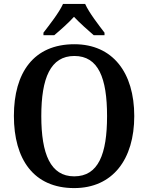

<svg xmlns="http://www.w3.org/2000/svg" viewBox="-20 -951 758 981"><path d="M202 -784V-771H257C287 -796 330 -834 358 -865C386 -835 431 -795 459 -771H514V-784C485 -822 435 -886 415 -931H302C282 -886 231 -822 202 -784ZM359 10C556 10 666 -137 666 -358C666 -580 556 -725 360 -725C152 -725 51 -580 51 -359C51 -137 152 10 359 10ZM359 -50C238 -50 191 -164 191 -358C191 -552 238 -665 360 -665C483 -665 527 -552 527 -358C527 -164 483 -50 359 -50Z"/></svg>

Font: Noto Serif Devanagari SemiCondensed SemiBold
Style: Regular
Weight: 600
Width: 4
Designer: Universal Thirst, Indian Type Foundry and the Monotype Design Team
Foundry: Monotype Imaging Inc.
Version: Version 2.004